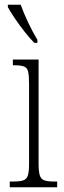

<svg xmlns="http://www.w3.org/2000/svg" viewBox="-20 -786 268 806"><path d="M21 0V-24H36Q64 -24 78 -29Q92 -34 97 -49.5Q102 -65 102 -99V-434Q102 -469 98 -485.5Q94 -502 80.5 -507Q67 -512 41 -512H34V-536H142V-100Q142 -66 147 -50Q152 -34 166 -29Q180 -24 207 -24H220V0ZM124 -606Q106 -624 83.5 -652.5Q61 -681 41.5 -710Q22 -739 13 -756V-766H67Q79 -732 99 -690Q119 -648 137 -619V-606Z"/></svg>

Font: Noto Serif Ethiopic ExtraCondensed ExtraLight
Style: Regular
Weight: 200
Width: 2
Designer: Monotype Design Team
Foundry: Monotype Imaging Inc.
Version: Version 2.102; ttfautohint (v1.8.4.7-5d5b)